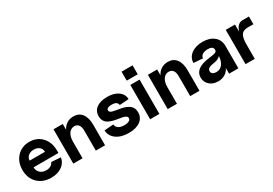

<svg xmlns="http://www.w3.org/2000/svg" viewBox="28 -1553 3440 2423"><g transform="rotate(-30 1748.0 -342.0)"><path d="M306.2 16.1Q185.1 16.1 110.6 -57.4Q36.1 -130.9 36.1 -251Q36.1 -367.2 106.9 -441.7Q177.7 -516.1 287.1 -516.1Q397.5 -516.1 467.3 -441.4Q537.1 -366.7 537.1 -248V-210H174.8Q174.8 -159.7 209 -128.4Q243.2 -97.2 297.9 -97.2Q335.4 -97.2 362.5 -113Q389.6 -128.9 400.9 -157.2L537.1 -147Q525.9 -73.2 462.9 -28.6Q399.9 16.1 306.2 16.1ZM397.9 -308.1Q397.9 -350.6 367.4 -376.7Q336.9 -402.8 287.1 -402.8Q237.8 -402.8 206.3 -376.5Q174.8 -350.1 174.8 -308.1Z M960.9 -293Q960.9 -345.2 939.5 -374Q918 -402.8 878.9 -402.8Q828.6 -402.8 798.1 -359.1Q767.6 -315.4 767.6 -243.2V0H632.8V-500H767.6V-415Q791 -462.9 833.3 -489.5Q875.5 -516.1 929.7 -516.1Q1009.3 -516.1 1052.5 -459.2Q1095.7 -402.3 1095.7 -298.8V0H960.9Z M1436.5 16.1Q1323.7 16.1 1255.1 -34.2Q1186.5 -84.5 1183.6 -166L1316.4 -175.8Q1319.3 -139.2 1350.3 -118.2Q1381.3 -97.2 1435.5 -97.2Q1478.5 -97.2 1502.9 -110.8Q1527.3 -124.5 1527.3 -147.9Q1527.3 -166.5 1509.8 -178Q1492.2 -189.5 1464.1 -195.1Q1436 -200.7 1402.1 -205.6Q1368.2 -210.4 1334 -219.7Q1299.8 -229 1271.7 -243.7Q1243.7 -258.3 1226.1 -287.1Q1208.5 -315.9 1208.5 -356.9Q1208.5 -433.6 1265.9 -474.9Q1323.2 -516.1 1420.4 -516.1Q1521.5 -516.1 1581.5 -472.7Q1641.6 -429.2 1644.5 -356.9L1510.3 -347.2Q1504.4 -402.8 1422.4 -402.8Q1385.7 -402.8 1366 -391.6Q1346.2 -380.4 1346.2 -361.8Q1346.2 -347.2 1359.9 -336.9Q1373.5 -326.7 1396 -322Q1418.5 -317.4 1447.3 -311.8Q1476.1 -306.2 1505.9 -301.3Q1535.6 -296.4 1564.5 -285.2Q1593.3 -273.9 1615.7 -258.5Q1638.2 -243.2 1651.9 -216.1Q1665.5 -189 1665.5 -152.8Q1665.5 -74.2 1604.2 -29.1Q1543 16.1 1436.5 16.1Z M1752.4 0V-500H1887.2V0ZM1740.2 -569.8V-700.2H1900.4V-569.8Z M2336.4 -293Q2336.4 -345.2 2314.9 -374Q2293.5 -402.8 2254.4 -402.8Q2204.1 -402.8 2173.6 -359.1Q2143.1 -315.4 2143.1 -243.2V0H2008.3V-500H2143.1V-415Q2166.5 -462.9 2208.7 -489.5Q2251 -516.1 2305.2 -516.1Q2384.8 -516.1 2428 -459.2Q2471.2 -402.3 2471.2 -298.8V0H2336.4Z M2738.8 16.1Q2663.1 16.1 2615 -26.6Q2566.9 -69.3 2566.9 -136.2Q2566.9 -271 2781.7 -296.9Q2836.4 -303.7 2860.4 -309.8Q2884.3 -315.9 2893.1 -325.4Q2901.9 -335 2900.9 -354Q2897.9 -402.8 2823.7 -402.8Q2774.4 -402.8 2744.6 -383.3Q2714.8 -363.8 2714.8 -332L2581.1 -341.8Q2581.1 -418.9 2645 -467.5Q2709 -516.1 2811 -516.1Q2915 -516.1 2976.6 -464.6Q3038.1 -413.1 3038.1 -326.2V0H2902.8V-83Q2880.9 -36.1 2838.4 -10Q2795.9 16.1 2738.8 16.1ZM2774.9 -97.2Q2831.1 -97.2 2865 -140.4Q2898.9 -183.6 2902.8 -257.8Q2870.1 -219.2 2791 -210Q2746.6 -204.1 2725.8 -189.2Q2705.1 -174.3 2705.1 -148.9Q2705.1 -124.5 2724.4 -110.8Q2743.7 -97.2 2774.9 -97.2Z M3142.6 0V-500H3277.3V-395Q3310.1 -500 3388.7 -500H3480.5V-387.2H3398.4Q3331.5 -387.2 3304.4 -346.9Q3277.3 -306.6 3277.3 -208V0Z"/></g></svg>

Font: Uncut Sans
Style: Bold
Weight: 700
Designer: Kasper Nordkvist
Foundry: UNCUT.wtf
Version: Version 1.304;Glyphs 3.2 (3246)